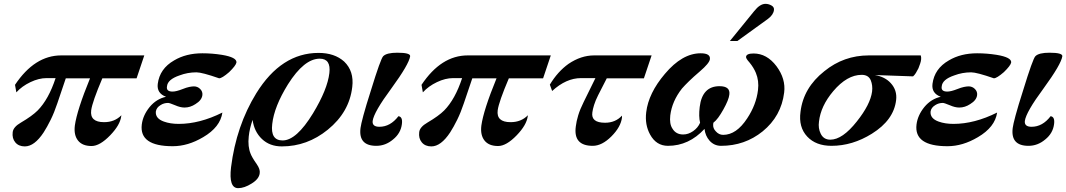

<svg xmlns="http://www.w3.org/2000/svg" viewBox="-20 -742 5543 998"><path d="M730 -454 690 -335H512Q486 -274 471.5 -232.5Q457 -191 454 -169Q446 -107 521 -107Q576 -107 611 -143L610 -137Q604 -92 553 -39Q499 17 456 17Q408 17 385.5 -11.5Q363 -40 369 -89Q380 -169 448 -335H322L278 -205Q262 -157 243.5 -119.5Q225 -82 207 -54Q159 19 109 19Q77 19 59.5 -2Q42 -23 46 -55Q49 -82 89 -105Q147 -139 176 -168Q233 -226 269 -336H222Q182 -336 138 -315Q94 -294 65 -262L58 -301Q160 -454 298 -454Z M1209 -417Q1206 -401 1171 -367Q1134 -335 1119 -335Q1030 -366 1001 -366Q955 -366 913 -350Q851 -329 848 -293Q843 -266 877 -266Q896 -266 929 -279Q949 -287 963.5 -290Q978 -293 988 -293Q1007 -293 1020.5 -279.5Q1034 -266 1032 -248Q1029 -221 996 -201Q969 -183 939 -183Q917 -183 890 -195Q861 -207 854 -207Q832 -207 815 -196Q793 -183 790 -162Q787 -126 832 -110Q865 -98 909 -98Q1018 -98 1136 -157Q1125 -81 1036 -29Q957 18 878 18Q703 18 717 -95Q723 -143 758 -186Q793 -228 843 -239Q794 -257 800 -306Q810 -385 885 -428Q947 -465 1032 -465Q1058 -465 1083 -463Q1108 -461 1133 -457Q1212 -444 1209 -417Z M1811 -290Q1796 -159 1684 -68Q1577 19 1445 19Q1382 19 1341.5 -19.5Q1301 -58 1293 -119Q1285 -96 1280 -74.5Q1275 -53 1273 -33Q1267 20 1283 58Q1286 66 1293.5 79Q1301 92 1315 112Q1333 138 1330 158Q1327 188 1288 212Q1250 236 1218 236Q1168 236 1181 127Q1208 -88 1312 -257Q1442 -467 1636 -467Q1719 -467 1769 -422Q1821 -372 1811 -290ZM1692 -362Q1701 -437 1642 -437Q1561 -437 1477 -304Q1405 -188 1395 -97Q1385 -12 1449 -12Q1521 -12 1607 -153Q1682 -277 1692 -362Z M2069 -97Q2063 -49 2023 -17Q1984 16 1936 16Q1842 16 1854 -77Q1856 -94 1869 -142.5Q1882 -191 1908 -272Q1959 -438 1972 -450Q1990 -468 2045 -468Q2113 -468 2112 -450Q2106 -408 2014 -282Q1923 -159 1917 -113Q1914 -83 1952 -83Q2009 -83 2051 -138Q2074 -135 2069 -97Z M2843 -454 2803 -335H2625Q2599 -274 2584.5 -232.5Q2570 -191 2567 -169Q2559 -107 2634 -107Q2689 -107 2724 -143L2723 -137Q2717 -92 2666 -39Q2612 17 2569 17Q2521 17 2498.5 -11.5Q2476 -40 2482 -89Q2493 -169 2561 -335H2435L2391 -205Q2375 -157 2356.5 -119.5Q2338 -82 2320 -54Q2272 19 2222 19Q2190 19 2172.5 -2Q2155 -23 2159 -55Q2162 -82 2202 -105Q2260 -139 2289 -168Q2346 -226 2382 -336H2335Q2295 -336 2251 -315Q2207 -294 2178 -262L2171 -301Q2273 -454 2411 -454Z M3367 -454 3327 -335H3134L3089 -247Q3075 -219 3068 -196.5Q3061 -174 3059 -158Q3051 -104 3125 -104Q3179 -104 3213 -141V-131Q3207 -82 3158 -33Q3109 16 3061 16Q2959 16 2973 -85Q2976 -111 2985.5 -142.5Q2995 -174 3014 -212L3075 -336H3000Q2923 -336 2850 -269L2838 -302Q2879 -370 2935 -410Q3000 -454 3068 -454Z M4003 -690Q4000 -665 3972 -644L3813 -529H3774L3900 -684Q3930 -722 3959 -722Q3975 -722 3990 -713.5Q4005 -705 4003 -690ZM4056 -261Q4041 -138 3944 -59Q3851 16 3728 16Q3692 16 3668 -11Q3646 -36 3642 -72Q3561 16 3452 16Q3391 16 3359 -43Q3331 -94 3339 -159Q3351 -258 3436 -358Q3526 -465 3622 -465Q3674 -465 3670 -434Q3667 -413 3618 -371Q3584 -342 3561.5 -320Q3539 -298 3525 -282Q3473 -216 3464 -142Q3459 -98 3475 -74Q3493 -43 3531 -43Q3558 -43 3583 -60.5Q3608 -78 3619 -104Q3611 -137 3617 -186Q3630 -294 3720 -294Q3777 -294 3771 -250Q3768 -223 3740 -173Q3726 -148 3713.5 -131Q3701 -114 3688 -104L3687 -96Q3685 -75 3701 -59Q3717 -41 3739 -41Q3808 -41 3864 -127Q3911 -198 3920 -274Q3926 -322 3909 -363Q3898 -390 3876 -417Q3856 -439 3858 -447Q3860 -464 3897 -464Q3966 -464 4016 -398Q4065 -332 4056 -261Z M4768 -434Q4767 -423 4763 -411.5Q4759 -400 4754 -387Q4747 -373 4740.5 -362.5Q4734 -352 4726 -345L4527 -352Q4580 -343 4610 -310Q4644 -273 4638 -222Q4626 -118 4512 -47Q4411 16 4302 16Q4221 16 4176 -32Q4130 -81 4141 -161Q4156 -286 4265 -372Q4366 -454 4496 -454H4766Q4769 -445 4768 -434ZM4513 -266Q4517 -298 4506 -325Q4494 -353 4459 -353Q4383 -353 4311 -268Q4246 -191 4237 -110Q4232 -75 4246 -47Q4261 -16 4296 -16Q4359 -16 4434 -111Q4504 -199 4513 -266Z M5236 -417Q5233 -401 5198 -367Q5161 -335 5146 -335Q5057 -366 5028 -366Q4982 -366 4940 -350Q4878 -329 4875 -293Q4870 -266 4904 -266Q4923 -266 4956 -279Q4976 -287 4990.5 -290Q5005 -293 5015 -293Q5034 -293 5047.5 -279.5Q5061 -266 5059 -248Q5056 -221 5023 -201Q4996 -183 4966 -183Q4944 -183 4917 -195Q4888 -207 4881 -207Q4859 -207 4842 -196Q4820 -183 4817 -162Q4814 -126 4859 -110Q4892 -98 4936 -98Q5045 -98 5163 -157Q5152 -81 5063 -29Q4984 18 4905 18Q4730 18 4744 -95Q4750 -143 4785 -186Q4820 -228 4870 -239Q4821 -257 4827 -306Q4837 -385 4912 -428Q4974 -465 5059 -465Q5085 -465 5110 -463Q5135 -461 5160 -457Q5239 -444 5236 -417Z M5459 -97Q5453 -49 5413 -17Q5374 16 5326 16Q5232 16 5244 -77Q5246 -94 5259 -142.5Q5272 -191 5298 -272Q5349 -438 5362 -450Q5380 -468 5435 -468Q5503 -468 5502 -450Q5496 -408 5404 -282Q5313 -159 5307 -113Q5304 -83 5342 -83Q5399 -83 5441 -138Q5464 -135 5459 -97Z"/></svg>

Font: DG Didot
Style: Bold Italic
Weight: 700
Designer: David Gatwood, Takis Katsoulidis, and George D. Matthiopoulos
Foundry: David Gatwood
Version: Version 1.0